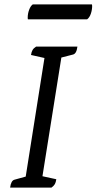

<svg xmlns="http://www.w3.org/2000/svg" viewBox="-20 -853 439 873"><path d="M26 0Q28 -16 33 -25Q38 -34 46 -36L111 -54L95 -38L184 -601L197 -586L121 -603Q123 -617 128 -625.5Q133 -634 144 -641H332Q330 -625 325 -616Q320 -607 312 -605L242 -587L261 -604L171 -39L158 -55L236 -38Q234 -24 229.5 -16Q225 -8 214 0ZM376 -765H107Q106 -767 106 -773Q106 -791 112.5 -808.5Q119 -826 129 -833H398Q398 -832 398.5 -830Q399 -828 399 -826Q399 -808 393 -790.5Q387 -773 376 -765Z"/></svg>

Font: Petrona
Style: Italic
Weight: 400
Italic angle: -9°
Designer: Ringo R. Seeber
Foundry: Ringo R. Seeber
Version: Version 2.001; ttfautohint (v1.8.3)